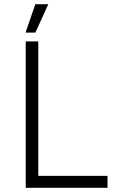

<svg xmlns="http://www.w3.org/2000/svg" viewBox="-20 -898 577 918"><path d="M211 -878H149L102 -742H149ZM103 0H494V-57H163V-700H103Z"/></svg>

Font: Fixel Display Light
Style: Regular
Weight: 300
Designer: AlfaBravo + MacPaw
Foundry: Kyrylo Tkachov, Marchela Mozhyna, Serhii Makarenko, Maria Weinstein, Zakhar Kryvoshyya
Version: Version 1.211